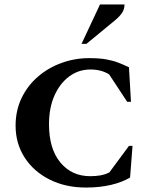

<svg xmlns="http://www.w3.org/2000/svg" viewBox="-20 -832 685 862"><path d="M366 10Q274 10 202.5 -26Q131 -62 90.5 -125Q50 -188 50 -268Q50 -336 77 -392Q104 -448 150.5 -488Q197 -528 256.5 -549.5Q316 -571 380 -571Q426 -571 456.5 -565.5Q487 -560 510.5 -551Q534 -542 559 -530L568 -375H551L470 -498Q435 -520 386 -520Q333 -520 291 -489Q249 -458 224.5 -403Q200 -348 200 -274Q200 -164 251 -102.5Q302 -41 385 -41Q409 -41 430 -44.5Q451 -48 471 -58L559 -177H575L564 -35Q529 -14 478.5 -2Q428 10 366 10ZM346 -635 429 -812H539Q539 -793 530 -777.5Q521 -762 499 -743L368 -635Z"/></svg>

Font: Spectral SC
Style: Bold
Weight: 700
Designer: Jean-Baptiste Levee
Foundry: Production Type
Version: Version 2.001